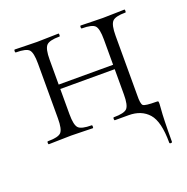

<svg xmlns="http://www.w3.org/2000/svg" viewBox="-103 -483 718 736"><g transform="rotate(-20 256.0 -115.0)"><path d="M474 -12Q481 -12 482 -10.5Q483 -9 483 0Q483 7 481.5 22Q480 37 479 70Q478 103 478 152Q478 156 472.5 156Q467 156 467 152Q467 66 438 33Q409 0 357 0H301Q298 0 298 -6Q298 -12 301 -12Q343 -12 355 -24.5Q367 -37 367 -81V-184H145V-81Q145 -37 157 -24.5Q169 -12 211 -12Q213 -12 213 -6Q213 0 211 0Q199 0 169 -1Q139 -2 123 -2Q106 -2 74.5 -1Q43 0 32 0Q29 0 29 -6Q29 -12 32 -12Q74 -12 86 -24.5Q98 -37 98 -81V-305Q98 -349 86.5 -361.5Q75 -374 33 -374Q30 -374 30 -380Q30 -386 33 -386Q44 -386 74.5 -385Q105 -384 123 -384Q139 -384 169.5 -385Q200 -386 211 -386Q213 -386 213 -380Q213 -374 211 -374Q169 -374 157 -360.5Q145 -347 145 -303V-202H367V-305Q367 -349 355.5 -361.5Q344 -374 302 -374Q299 -374 299 -380Q299 -386 302 -386Q313 -386 343.5 -385Q374 -384 392 -384Q408 -384 438.5 -385Q469 -386 480 -386Q482 -386 482 -380Q482 -374 480 -374Q438 -374 426 -360.5Q414 -347 414 -303V-81Q414 -74 414 -62Q413 -25 421 -18.5Q429 -12 474 -12Z"/></g></svg>

Font: t
Style: Regular
Weight: 300
Designer: Christian Thalmann (Catharsis Fonts)
Version: Version 1.000;PS 002.000;hotconv 1.0.88;makeotf.lib2.5.64775